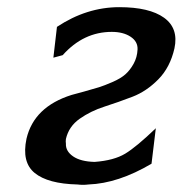

<svg xmlns="http://www.w3.org/2000/svg" viewBox="-20 -507 510 536"><path d="M415 -149 403 -50Q310 5 227 8Q212 10 196 8Q114 6 77 -24Q40 -54 54 -120Q75 -209 180 -242Q188 -244 215 -251.5Q242 -259 256.5 -263.5Q271 -268 294 -278Q317 -288 330 -299.5Q343 -311 353 -329Q363 -347 364 -369Q365 -391 344.5 -404.5Q324 -418 292 -418Q213 -418 155 -353Q150 -352 142 -349.5Q134 -347 129 -346L139 -432Q222 -487 313 -487Q397 -487 438 -457.5Q479 -428 467 -372Q455 -319 422 -285.5Q389 -252 350 -237Q311 -222 272 -209.5Q233 -197 202.5 -175.5Q172 -154 164 -119Q163 -112 164 -106Q163 -85 184 -70.5Q205 -56 244 -55Q298 -59 329.5 -78Q361 -97 415 -149Z"/></svg>

Font: Coval
Style: Medium Italic
Weight: 500
Foundry: Context Ltd
Version: Version 001.000